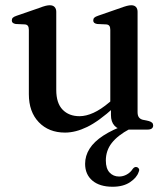

<svg xmlns="http://www.w3.org/2000/svg" viewBox="-20 -494 640 732"><path d="M463.5 -19.5 474 -2Q429 22 406.2 51Q383.5 80 383.5 118Q383.5 148.5 397.8 163.8Q412 179 434 179Q449.5 179 463.5 171.2Q477.5 163.5 486 150Q489.5 145.5 493 143.8Q496.5 142 501.5 143Q506 144 509.2 148.8Q512.5 153.5 508.5 162Q501.5 183.5 475.5 200.8Q449.5 218 409.5 218Q360 218 332.2 194.5Q304.5 171 304.5 130.5Q304.5 100 321.5 73Q338.5 46 373.8 23Q409 0 463.5 -19.5ZM403 -55.5V-90L400.5 -92.5V-380Q400.5 -390.5 396.8 -395.5Q393 -400.5 384.5 -401L350.5 -402.5Q342.5 -404 339 -407.2Q335.5 -410.5 335.5 -416Q335.5 -422.5 339.5 -426.5Q343.5 -430.5 354 -434L439 -463.5Q454 -469 463.5 -471.5Q473 -474 480.5 -474Q492.5 -474 498.5 -467.2Q504.5 -460.5 504.5 -449V-66.5Q504.5 -53.5 509.5 -46.8Q514.5 -40 524 -37.5L547.5 -32.5Q556 -30 560 -26Q564 -22 564 -15.5Q564 -8.5 558.8 -4.2Q553.5 0 542.5 0H452.5Q430 0 416.5 -14.8Q403 -29.5 403 -55.5ZM90 -135V-380Q90 -390.5 86.2 -395.5Q82.5 -400.5 74.5 -401L40 -402.5Q32 -404 28.5 -407.2Q25 -410.5 25 -416Q25 -422.5 29 -426.5Q33 -430.5 43.5 -434L129 -463.5Q144.5 -469.5 153.8 -471.8Q163 -474 169.5 -474Q182 -474 188.2 -467.2Q194.5 -460.5 194.5 -449V-151Q194.5 -100.5 218.8 -75.8Q243 -51 283 -51Q308 -51 336.2 -63.8Q364.5 -76.5 397 -104L418.5 -122.5L437 -103.5L415.5 -85Q356.5 -31.5 312.2 -10Q268 11.5 228 11.5Q166 11.5 128 -28Q90 -67.5 90 -135Z"/></svg>

Font: Fraunces 24pt
Style: Regular
Weight: 400
Version: Version 1.000;[b76b70a41]